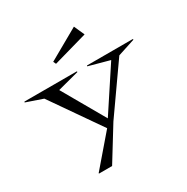

<svg xmlns="http://www.w3.org/2000/svg" viewBox="-311 -861 1256 1291"><g transform="rotate(-30 317.5 -215.0)"><path d="M-105 -409.2 -103 -415H303.2L305.2 -409.2L138.2 -365.2L326.2 -37.1L542 -365.2L380.9 -409.2L382.8 -415H737.8L740.2 -409.2L605 -365.2L348.1 0L190.9 254.9H88.9V251L289.1 18.1L22.9 -365.2ZM198.2 -549.8 437 -685.1 473.1 -604 208 -528.8Z"/></g></svg>

Font: Halibut Exp
Style: Regular
Weight: 400
Width: 7
Designer: Matteo Maggi
Foundry: Collletttivo
Version: Version 3.080 | FøM Fix